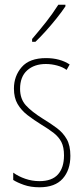

<svg xmlns="http://www.w3.org/2000/svg" viewBox="-20 -783 352 813"><path d="M278 -123Q278 -63 245.5 -26.5Q213 10 147 10Q110 10 81.5 0Q53 -10 36 -21V-52Q58 -36 87 -26Q116 -16 147 -16Q200 -16 225.5 -44.5Q251 -73 251 -125Q251 -160 240 -181.5Q229 -203 208 -219.5Q187 -236 157 -254Q123 -275 96.5 -295.5Q70 -316 54.5 -342.5Q39 -369 39 -408Q39 -461 72 -499Q105 -537 175 -537Q234 -537 275 -510L262 -487Q246 -499 222 -505.5Q198 -512 174 -512Q125 -512 95 -485Q65 -458 65 -407Q65 -364 89.5 -337Q114 -310 162 -280Q195 -260 221 -240.5Q247 -221 262.5 -194Q278 -167 278 -123ZM257 -756Q241 -732 218.5 -704Q196 -676 173 -650.5Q150 -625 130 -606H116V-618Q150 -658 176 -691Q202 -724 227 -763H257Z"/></svg>

Font: Noto Sans Telugu ExtraCondensed Thin
Style: Regular
Weight: 100
Width: 2
Designer: Jelle Bosma - Monotype Design Team
Foundry: Monotype Imaging Inc.
Version: Version 2.005; ttfautohint (v1.8.4.7-5d5b)